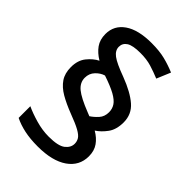

<svg xmlns="http://www.w3.org/2000/svg" viewBox="-226 -862 964 964"><g transform="rotate(45 255.5 -380.0)"><path d="M64 -394Q64 -442 88.5 -472.5Q113 -503 143 -518Q108 -539 88.5 -566.5Q69 -594 69 -634Q69 -695 120 -730.5Q171 -766 266 -766Q321 -766 361 -756Q401 -746 439 -730L408 -656Q374 -670 340 -680.5Q306 -691 261 -691Q207 -691 184.5 -676.5Q162 -662 162 -636Q162 -610 188 -590.5Q214 -571 285 -545Q364 -515 406 -478.5Q448 -442 448 -385Q448 -334 425 -302.5Q402 -271 374 -253Q407 -234 426 -207Q445 -180 445 -141Q445 -73 388 -33.5Q331 6 228 6Q174 6 132.5 -3Q91 -12 59 -28V-111Q93 -95 140 -81.5Q187 -68 232 -68Q299 -68 324.5 -88Q350 -108 350 -135Q350 -152 341.5 -166Q333 -180 307 -194.5Q281 -209 230 -228Q178 -248 141 -269.5Q104 -291 84 -320.5Q64 -350 64 -394ZM151 -405Q151 -371 180.5 -346.5Q210 -322 284 -293L304 -285Q324 -298 342 -318Q360 -338 360 -369Q360 -393 347.5 -412Q335 -431 303.5 -448.5Q272 -466 215 -485Q191 -478 171 -457Q151 -436 151 -405Z"/></g></svg>

Font: Noto Sans Myanmar UI Medium
Style: Regular
Weight: 500
Designer: Monotype Design Team
Foundry: Monotype Imaging Inc.
Version: Version 2.103; ttfautohint (v1.8.4.7-5d5b)